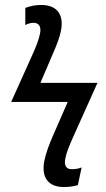

<svg xmlns="http://www.w3.org/2000/svg" viewBox="-20 -744 429 774"><path d="M238 10C261 10 282 6 294 2L309 -69C299 -65 287 -62 271 -62C249 -61 236 -74 244 -108C248 -130 261 -160 271 -183L373 -410H143L193 -527C211 -568 220 -593 225 -617C239 -680 214 -724 146 -724C124 -724 102 -720 82 -712V-643C92 -649 106 -652 115 -652C135 -652 148 -639 141 -607C135 -580 125 -556 115 -533L25 -333H253L194 -198C178 -162 165 -126 159 -97C145 -28 175 10 238 10Z"/></svg>

Font: Noto Sans Condensed
Style: Italic
Weight: 400
Width: 3
Italic angle: -12°
Designer: Monotype Design Team
Foundry: Monotype Imaging Inc.
Version: Version 2.013